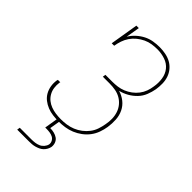

<svg xmlns="http://www.w3.org/2000/svg" viewBox="-281 -842 1162 1162"><g transform="rotate(45 300.0 -261.5)"><path d="M249 8Q224 8 199.5 5Q175 2 152.5 -7Q130 -16 111.5 -30.5Q93 -45 81.5 -65.5Q70 -86 66 -110.5Q62 -135 66 -160Q67 -161 67 -163Q67 -165 68 -167H89Q88 -166 87.5 -164Q87 -162 87 -160Q84 -138 87 -116.5Q90 -95 100.5 -76.5Q111 -58 127 -45Q143 -32 163 -24.5Q183 -17 205 -14Q227 -11 249 -11Q273 -11 297.5 -14.5Q322 -18 345.5 -27.5Q369 -37 390 -53Q411 -69 426.5 -89.5Q442 -110 450 -134Q458 -158 462 -182Q467 -207 466.5 -232Q466 -257 458.5 -280Q451 -303 436 -321.5Q421 -340 400.5 -352Q380 -364 355.5 -368.5Q331 -373 305 -373H247L250 -392H309Q331 -392 353.5 -395Q376 -398 398 -407Q420 -416 439.5 -430.5Q459 -445 473.5 -464Q488 -483 496 -505Q504 -527 507 -550Q513 -584 508 -618Q503 -652 483 -677Q463 -702 430.5 -713Q398 -724 364 -724Q341 -724 317.5 -720.5Q294 -717 271.5 -706.5Q249 -696 229.5 -680Q210 -664 196 -643.5Q182 -623 174.5 -600.5Q167 -578 163 -554H142L172 -735H193L178 -646Q192 -670 213.5 -689.5Q235 -709 259.5 -721.5Q284 -734 311 -738.5Q338 -743 364 -743Q390 -743 415.5 -738Q441 -733 462 -721.5Q483 -710 499 -691Q515 -672 523 -648.5Q531 -625 531.5 -599Q532 -573 528 -547Q523 -519 512 -491Q501 -463 480 -441Q459 -419 432.5 -404Q406 -389 377 -382Q408 -373 432.5 -353.5Q457 -334 470.5 -306Q484 -278 486 -245Q488 -212 483 -179Q479 -153 469.5 -126.5Q460 -100 443 -77.5Q426 -55 403 -38Q380 -21 354.5 -10.5Q329 0 302 4Q275 8 249 8ZM107 220 110 201H210Q225 201 240 199Q255 197 269 191Q283 185 293.5 172.5Q304 160 307 146Q309 132 302 119.5Q295 107 283 101Q271 95 257 93Q243 91 229 91H218L233 0H254L242 72Q259 72 275.5 76Q292 80 305 89Q318 98 324 113.5Q330 129 328 146Q326 158 319.5 170Q313 182 303.5 191Q294 200 282 205.5Q270 211 257.5 214.5Q245 218 232.5 219Q220 220 207 220Z"/></g></svg>

Font: Iosevka Curly Slab ThEx
Style: Italic
Weight: 100
Width: 7
Italic angle: -9°
Monospace: yes
Designer: Belleve Invis
Foundry: Belleve Invis
Version: Version 11.1.0; ttfautohint (v1.8.3)